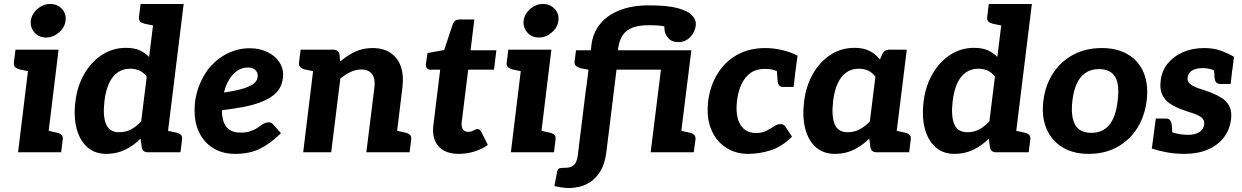

<svg xmlns="http://www.w3.org/2000/svg" viewBox="-20 -767 6257 967"><path d="M71 0 134 -517H275L212 0ZM190 0 217 -110 266 -99Q281 -96 289.5 -88Q298 -80 296 -65L288 0ZM156 -517 129 -407 80 -417Q65 -421 56.5 -428.5Q48 -436 50 -452L58 -517ZM211 -578Q176 -578 154 -603Q132 -628 135 -662Q140 -698 169 -722.5Q198 -747 232 -747Q268 -747 291.5 -722.5Q315 -698 310 -662Q306 -628 276.5 -603Q247 -578 211 -578Z M516 8Q458 8 420 -25.5Q382 -59 366 -119Q350 -179 360 -257Q369 -332 403.5 -393Q438 -454 492.5 -490Q547 -526 614 -526Q656 -526 683.5 -513.5Q711 -501 731 -480L764 -747H905L813 0H726Q698 0 694 -25L688 -69Q654 -34 610.5 -13Q567 8 516 8ZM579 -101Q614 -101 640.5 -115.5Q667 -130 691 -156L719 -381Q702 -403 681.5 -412Q661 -421 635 -421Q600 -421 573 -402.5Q546 -384 529 -347Q512 -310 506 -257Q497 -181 514.5 -141Q532 -101 579 -101ZM786 -747 759 -637 710 -647Q694 -651 686 -658.5Q678 -666 680 -682L688 -747ZM791 0 818 -110 868 -99Q883 -96 891 -88Q899 -80 897 -65L889 0Z M1164 8Q1102 8 1056 -19.5Q1010 -47 985 -96Q960 -145 960 -209Q960 -229 962 -249.5Q964 -270 969 -290Q978 -328 995 -363Q1012 -398 1036 -428Q1049 -442 1062.5 -455Q1076 -468 1092 -478Q1122 -499 1159 -511.5Q1196 -524 1238 -524Q1287 -524 1325.5 -505.5Q1364 -487 1385 -457Q1406 -427 1406 -392Q1406 -358 1392 -329Q1378 -300 1343 -277Q1319 -262 1285 -249.5Q1251 -237 1204.5 -228Q1158 -219 1098 -212Q1098 -206 1098 -198.5Q1098 -191 1099 -187Q1104 -142 1127 -120.5Q1150 -99 1192 -99Q1220 -99 1242 -106.5Q1264 -114 1279 -125Q1288 -131 1296.5 -137Q1305 -143 1314 -147Q1323 -151 1333 -151Q1348 -151 1358 -138L1395 -96Q1341 -43 1288.5 -17.5Q1236 8 1164 8ZM1108 -301Q1141 -306 1167.5 -311.5Q1194 -317 1213 -323.5Q1232 -330 1246 -338Q1263 -347 1270.5 -359.5Q1278 -372 1278 -387Q1278 -402 1266 -414.5Q1254 -427 1230 -427Q1200 -427 1176.5 -411.5Q1153 -396 1135 -367.5Q1117 -339 1108 -301Z M1507 0 1570 -517H1657Q1685 -517 1690 -492L1693 -457Q1728 -487 1767.5 -506Q1807 -525 1856 -525Q1912 -525 1948.5 -499.5Q1985 -474 1999.5 -430Q2014 -386 2007 -329L1967 0H1825L1866 -329Q1871 -370 1854 -393.5Q1837 -417 1799 -417Q1772 -417 1745.5 -404.5Q1719 -392 1694 -371L1648 0ZM1945 0 1972 -110 2021 -99Q2036 -96 2044.5 -88Q2053 -80 2051 -65L2043 0ZM1592 -517 1565 -407 1516 -417Q1501 -421 1492.5 -428.5Q1484 -436 1486 -452L1494 -517Z M2291 8Q2221 8 2187.5 -31.5Q2154 -71 2163 -139L2197 -416H2149Q2138 -416 2131 -423Q2124 -430 2125 -444L2133 -500L2217 -515L2261 -647Q2270 -669 2295 -669H2369L2350 -514H2480L2468 -416H2338L2305 -149Q2303 -128 2311.5 -115.5Q2320 -103 2338 -103Q2349 -103 2357.5 -106.5Q2366 -110 2372.5 -113.5Q2379 -117 2385 -117Q2396 -117 2403 -105L2437 -37Q2406 -15 2368 -3.5Q2330 8 2291 8Z M2553 0 2616 -517H2757L2694 0ZM2672 0 2699 -110 2748 -99Q2763 -96 2771.5 -88Q2780 -80 2778 -65L2770 0ZM2638 -517 2611 -407 2562 -417Q2547 -421 2538.5 -428.5Q2530 -436 2532 -452L2540 -517ZM2693 -578Q2658 -578 2636 -603Q2614 -628 2617 -662Q2622 -698 2651 -722.5Q2680 -747 2714 -747Q2750 -747 2773.5 -722.5Q2797 -698 2792 -662Q2788 -628 2758.5 -603Q2729 -578 2693 -578Z M2892 0 2944 -416 2906 -423Q2891 -427 2881.5 -434.5Q2872 -442 2874 -458L2881 -514H2956L2959 -543Q2967 -603 3003 -647Q3039 -691 3101 -715.5Q3163 -740 3250 -740Q3343 -740 3395 -725.5Q3447 -711 3467.5 -687.5Q3488 -664 3484 -637Q3480 -605 3456 -580Q3432 -555 3396 -555Q3363 -555 3346.5 -574.5Q3330 -594 3328 -609Q3327 -615 3326.5 -622.5Q3326 -630 3326 -634Q3314 -637 3295 -638.5Q3276 -640 3246 -640Q3198 -640 3166 -628Q3134 -616 3116 -589.5Q3098 -563 3093 -521V-514H3462L3432 -416H3085L3044 -82ZM2849 180Q2829 180 2808.5 177Q2788 174 2772 170L2786 98Q2788 85 2795.5 81.5Q2803 78 2826 78Q2847 78 2860 71.5Q2873 65 2880.5 50Q2888 35 2891 7L2931 -317H3072L3034 -1Q3026 59 3004 95Q2982 131 2953 149.5Q2924 168 2896.5 174Q2869 180 2849 180ZM3376 0 3403 -110 3453 -99Q3468 -96 3476 -88Q3484 -80 3483 -65L3474 0ZM3257 0 3321 -514H3462L3398 0Z M3749 8Q3683 8 3633.5 -25.5Q3584 -59 3560.5 -119Q3537 -179 3547 -260Q3557 -336 3594 -396Q3631 -456 3692 -490.5Q3753 -525 3835 -525Q3875 -525 3916.5 -515.5Q3958 -506 3997 -487L3986 -407L3916 -394Q3898 -408 3879 -414Q3860 -420 3831 -420Q3789 -420 3760.5 -400Q3732 -380 3715 -344Q3698 -308 3692 -260Q3683 -182 3708.5 -139.5Q3734 -97 3788 -97Q3817 -97 3839 -108Q3861 -119 3878.5 -130.5Q3896 -142 3911 -142Q3927 -142 3935 -130L3969 -79Q3918 -28 3861.5 -10Q3805 8 3749 8ZM3891 -432 3986 -407 3977 -329H3926Q3910 -329 3903.5 -338Q3897 -347 3896 -363Z M4186 8Q4127 8 4089 -25.5Q4051 -59 4035.5 -119Q4020 -179 4030 -257Q4039 -332 4073.5 -393.5Q4108 -455 4162 -490.5Q4216 -526 4284 -526Q4329 -526 4359.5 -510.5Q4390 -495 4412 -467L4422 -492Q4433 -517 4460 -517H4547L4483 0H4396Q4368 0 4364 -25L4358 -69Q4323 -34 4280.5 -13Q4238 8 4186 8ZM4249 -101Q4282 -101 4309.5 -115.5Q4337 -130 4361 -156L4389 -381Q4372 -403 4351 -412Q4330 -421 4305 -421Q4270 -421 4243 -402.5Q4216 -384 4199 -347Q4182 -310 4176 -257Q4167 -181 4184 -141Q4201 -101 4249 -101ZM4461 0 4488 -110 4538 -99Q4553 -96 4561 -88Q4569 -80 4567 -65L4559 0Z M4788 8Q4730 8 4692 -25.5Q4654 -59 4638 -119Q4622 -179 4632 -257Q4641 -332 4675.5 -393Q4710 -454 4764.5 -490Q4819 -526 4886 -526Q4928 -526 4955.5 -513.5Q4983 -501 5003 -480L5036 -747H5177L5085 0H4998Q4970 0 4966 -25L4960 -69Q4926 -34 4882.5 -13Q4839 8 4788 8ZM4851 -101Q4886 -101 4912.5 -115.5Q4939 -130 4963 -156L4991 -381Q4974 -403 4953.5 -412Q4933 -421 4907 -421Q4872 -421 4845 -402.5Q4818 -384 4801 -347Q4784 -310 4778 -257Q4769 -181 4786.5 -141Q4804 -101 4851 -101ZM5058 -747 5031 -637 4982 -647Q4966 -651 4958 -658.5Q4950 -666 4952 -682L4960 -747ZM5063 0 5090 -110 5140 -99Q5155 -96 5163 -88Q5171 -80 5169 -65L5161 0Z M5529 -525Q5607 -525 5661.5 -492.5Q5716 -460 5740.5 -400Q5765 -340 5755 -260Q5745 -179 5706 -119Q5667 -59 5605 -25.5Q5543 8 5463 8Q5385 8 5330.5 -25.5Q5276 -59 5250.5 -119Q5225 -179 5235 -260Q5245 -340 5285 -400Q5325 -460 5387.5 -492.5Q5450 -525 5529 -525ZM5476 -98Q5535 -98 5567.5 -138.5Q5600 -179 5609 -259Q5616 -312 5608.5 -347.5Q5601 -383 5578 -401Q5555 -419 5516 -419Q5476 -419 5448.5 -401Q5421 -383 5404 -347.5Q5387 -312 5381 -259Q5372 -179 5395 -138.5Q5418 -98 5476 -98Z M5946 8Q5898 8 5855.5 0Q5813 -8 5781 -19L5793 -107L5859 -114Q5868 -104 5899.5 -96Q5931 -88 5964 -88Q6001 -88 6021.5 -102.5Q6042 -117 6045 -141Q6047 -164 6030 -176.5Q6013 -189 5985.5 -197.5Q5958 -206 5931 -216Q5898 -228 5872 -245.5Q5846 -263 5833 -291.5Q5820 -320 5826 -363Q5832 -411 5861 -447Q5890 -483 5937.5 -504Q5985 -525 6045 -525Q6092 -525 6128 -512Q6164 -499 6195 -481L6187 -417L6119 -404Q6102 -410 6082.5 -417Q6063 -424 6036 -424Q6015 -424 5998.5 -418.5Q5982 -413 5972.5 -402Q5963 -391 5961 -375Q5959 -355 5976.5 -342Q5994 -329 6021.5 -320.5Q6049 -312 6076 -302Q6107 -290 6132.5 -274Q6158 -258 6171.5 -232Q6185 -206 6180 -165Q6173 -112 6143 -73.5Q6113 -35 6062.5 -13.5Q6012 8 5946 8ZM6092 -447 6187 -422 6178 -344H6127Q6111 -344 6104.5 -353Q6098 -362 6097 -378ZM5886 -67 5791 -92 5801 -170H5852Q5867 -170 5873.5 -161Q5880 -152 5882 -136Z"/></svg>

Font: Aleo ExtraBold
Style: Italic
Weight: 800
Italic angle: -7°
Designer: Alessio Laiso
Foundry: Alessio Laiso
Version: Version 2.001;gftools[0.9.29]